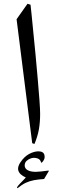

<svg xmlns="http://www.w3.org/2000/svg" viewBox="-20 -735 337 1019"><path d="M142 -710Q144 -690 147.5 -659Q151 -628 155 -583Q162 -516 168.5 -446Q175 -376 180.5 -313Q186 -250 189.5 -202Q193 -154 193 -131Q193 -86 186.5 -49Q180 -12 163 29L151 25L68 -633L126 -715ZM198 128Q195 111 178.5 105.5Q162 100 145 105Q132 109 121.5 118.5Q111 128 111 143Q111 159 126.5 168Q142 177 170 177Q181 177 199 175Q217 173 238 170L239 173L214 215Q183 217 159.5 221.5Q136 226 116 235.5Q96 245 73 264L70 260Q74 252 84 241.5Q94 231 104 221Q114 211 117 207Q83 192 77 169Q71 146 99 112Q120 87 147.5 76Q175 65 196 69.5Q217 74 217 98Q217 113 202 128Z"/></svg>

Font: Bona Nova
Style: Regular
Weight: 400
Designer: Mateusz Machalski
Foundry: Capitalics
Version: Version 4.001; ttfautohint (v1.8.3)